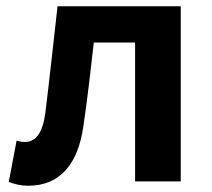

<svg xmlns="http://www.w3.org/2000/svg" viewBox="-20 -580 678 614"><path d="M70 14C171 14 230 -54 247 -179C260 -267 270 -356 280 -444H412V0H558V-560H164C151 -446 139 -332 125 -219C116 -152 93 -126 60 -126C49 -126 41 -128 33 -130L8 2C28 9 46 14 70 14Z"/></svg>

Font: Noto Sans JP
Style: Bold
Weight: 700
Designer: Ryoko NISHIZUKA 西塚涼子 (kana, bopomofo & ideographs); Paul D. Hunt (Latin, Greek & Cyrillic); Sandoll Communications 산돌커뮤니
Foundry: Adobe
Version: Version 2.004;hotconv 1.0.118;makeotfexe 2.5.65603